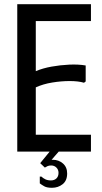

<svg xmlns="http://www.w3.org/2000/svg" viewBox="-20 -720 484 912"><path d="M412 -700V-620H150V-382Q183 -396 224.5 -403.5Q266 -411 309 -413Q352 -415 387 -409V-333L379 -327Q352 -335 311.5 -335Q271 -335 228 -328Q185 -321 150 -305V-80H412V0H62V-700ZM231 39Q259 39 279 56.5Q299 74 299 104Q299 138 277.5 155Q256 172 227 172Q203 172 190.5 165Q178 158 169 151V119H177Q184 126 195 131.5Q206 137 222 137Q238 137 248 127.5Q258 118 258 101Q258 86 248 76Q238 66 223 66Q213 66 206 69Q199 72 193 76L171 55L216 0H259L225 39Z"/></svg>

Font: Phudu
Style: Regular
Weight: 400
Version: Version 1.005;gftools[0.9.23]